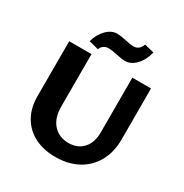

<svg xmlns="http://www.w3.org/2000/svg" viewBox="-198 -1030 1142 1193"><g transform="rotate(30 372.5 -434.0)"><path d="M81 -262V-658H241V-282Q241 -200 282.5 -154Q324 -108 393 -108Q457 -108 495.5 -150Q534 -192 534 -264V-658H668V-291Q668 -202 630.5 -134Q593 -66 524.5 -29Q456 8 366 8Q280 8 216 -24.5Q152 -57 116.5 -118.5Q81 -180 81 -262ZM191 -722Q205 -776 240.5 -812Q276 -848 316 -848Q333 -848 354.5 -844Q376 -840 381 -839Q419 -830 442 -830Q484 -830 500 -876L569 -859Q554 -798 518.5 -761.5Q483 -725 443 -725Q417 -725 373 -735Q335 -743 317 -743Q296 -743 281 -732.5Q266 -722 260 -704Z"/></g></svg>

Font: Ysabeau Ultrabold
Style: Regular
Weight: 800
Designer: Christian Thalmann (Catharsis Fonts)
Version: Version 0.003